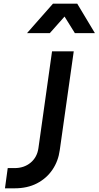

<svg xmlns="http://www.w3.org/2000/svg" viewBox="-20 -1024 536 1044"><path d="M7 0 22 -110H59Q111 -110 146.5 -139.5Q182 -169 189 -219L263 -745H381L305 -208Q297 -148 265 -101Q233 -54 181 -27Q129 0 59 0ZM127 -844 268 -1004H400L496 -844H387L331 -934L251 -844Z"/></svg>

Font: Plus Jakarta Sans SemiBold
Style: Italic
Weight: 600
Italic angle: -8°
Designer: Gumpita Rahayu
Foundry: Tokotype
Version: Version 2.071; ttfautohint (v1.8.4.7-5d5b);gftools[0.9.29]